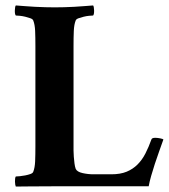

<svg xmlns="http://www.w3.org/2000/svg" viewBox="-20 -682 620 705"><path d="M181 -655Q197 -655 215.5 -655.5Q234 -656 252.5 -657Q271 -658 289 -659.5Q307 -661 322 -662Q325 -658 325.5 -644Q326 -630 322 -625Q317 -625 307 -624Q297 -623 287 -620.5Q277 -618 268.5 -615Q260 -612 258 -607Q252 -592 251 -568.5Q250 -545 250 -513V-141Q250 -139 250 -129Q250 -119 251 -106.5Q252 -94 253.5 -82Q255 -70 258 -62Q263 -51 283 -46.5Q303 -42 323 -42H389Q422 -42 445 -51.5Q468 -61 485 -78Q502 -95 514 -118.5Q526 -142 536 -170Q538 -176 550 -176Q558 -176 568 -174Q578 -172 580 -170Q573 -150 564.5 -126.5Q556 -103 548.5 -80Q541 -57 535 -36Q529 -15 526 2H181Q127 2 88 2.5Q49 3 38 3Q37 1 36 -4Q35 -9 35 -15Q35 -21 35.5 -26Q36 -31 38 -34Q43 -34 53 -35Q63 -36 73 -38Q83 -40 91.5 -43Q100 -46 102 -51Q108 -66 109 -89.5Q110 -113 110 -145V-513Q110 -545 109 -568.5Q108 -592 102 -607Q100 -612 91.5 -615Q83 -618 73 -620.5Q63 -623 53 -624Q43 -625 38 -625Q34 -630 34.5 -644Q35 -658 38 -662Q53 -661 71 -659.5Q89 -658 108.5 -657Q128 -656 146.5 -655.5Q165 -655 181 -655Z"/></svg>

Font: Vermiglione
Style: Bold
Weight: 700
Version: Version 1.000